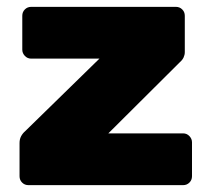

<svg xmlns="http://www.w3.org/2000/svg" viewBox="-20 -540 611 560"><path d="M63 0Q52 0 44.5 -7.5Q37 -15 37 -26V-123Q37 -134 41.5 -142.5Q46 -151 53 -157L270 -369H71Q60 -369 52.5 -377Q45 -385 45 -395V-494Q45 -505 52.5 -512.5Q60 -520 71 -520H493Q504 -520 511.5 -512.5Q519 -505 519 -494V-388Q519 -380 515.5 -372.5Q512 -365 505 -359L296 -151H514Q525 -151 532.5 -143Q540 -135 540 -125V-26Q540 -15 532.5 -7.5Q525 0 514 0Z"/></svg>

Font: Rubik ExtraBold
Style: Regular
Weight: 800
Designer: Hubert and Fischer
Foundry: Hubert and Fischer
Version: Version 2.300;gftools[0.9.30]